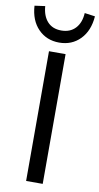

<svg xmlns="http://www.w3.org/2000/svg" viewBox="-136 -1003 543 1048"><g transform="rotate(10 135.5 -479.0)"><path d="M89 0V-719H181V0ZM135 -775Q65 -775 19 -822Q-27 -869 -32 -950L26 -958Q30 -904 58 -873Q86 -842 135 -842Q184 -842 213 -873Q242 -904 245 -958L303 -950Q297 -869 251 -822Q205 -775 135 -775Z"/></g></svg>

Font: Nunitoga
Style: Medium
Weight: 500
Designer: Vernon Adams
Foundry: Vernon Adams
Version: Version 1.0